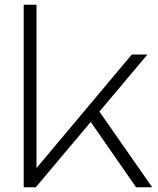

<svg xmlns="http://www.w3.org/2000/svg" viewBox="-20 -790 667 810"><path d="M134 -56 118 -62 536 -560H602L131 0H80V-770H134ZM359 -281 387 -337 622 0H554Z"/></svg>

Font: Unbounded ExtraLight
Style: Regular
Weight: 250
Designer: Luke Prowse, Jean-Baptiste Morizot, Fátima Lázaro, Florian Runge
Foundry: NaN
Version: Version 1.701;gftools[0.9.28.dev5+ged2979d]